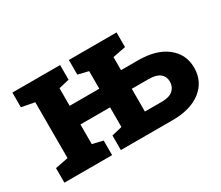

<svg xmlns="http://www.w3.org/2000/svg" viewBox="-97 -752 1121 975"><g transform="rotate(-30 463.5 -264.0)"><path d="M41.5 0V-85.4L117.7 -100.1V-427.7L41.5 -442.4V-528.3H321.3V-442.4L259.8 -427.7V-324.7H433.6V-427.7L372.6 -442.4V-528.3H652.3V-442.4L576.2 -427.7V-351.1H675.8Q782.7 -351.1 843.5 -303.2Q904.3 -255.4 904.3 -176.3Q904.3 -96.2 843.3 -48.1Q782.2 0 675.8 0H372.6V-85.4L433.6 -100.1V-215.3H259.8V-100.1L321.3 -85.4V0ZM576.2 -108.4H675.8Q719.7 -108.4 741 -127.4Q762.2 -146.5 762.2 -176.8Q762.2 -206.5 741 -224.1Q719.7 -241.7 675.8 -241.7H576.2Z"/></g></svg>

Font: Roboto Slab
Style: Bold
Weight: 700
Designer: Google
Version: Version 2.000; ttfautohint (v1.8.1.43-b0c9)